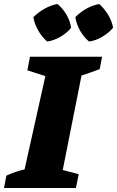

<svg xmlns="http://www.w3.org/2000/svg" viewBox="-55 -941 586 961"><path d="M-35 0 -23 -62Q-1 -72 21.5 -80Q44 -88 68 -93L172 -560L82 -589L95 -657H456L444 -595Q420 -586 397.5 -578Q375 -570 353 -563L259 -90L339 -69L325 0ZM233 -921Q260 -898 278 -867Q296 -836 301 -802Q280 -776 247.5 -757Q215 -738 181 -733Q156 -755 137 -787Q118 -819 112 -855Q136 -879 167.5 -897Q199 -915 233 -921ZM442 -921Q468 -897 486.5 -866.5Q505 -836 511 -802Q489 -776 457 -757Q425 -738 391 -733Q365 -754 346.5 -786.5Q328 -819 322 -855Q345 -879 376.5 -897Q408 -915 442 -921Z"/></svg>

Font: Piazzolla SC ExtraBold
Style: Italic
Weight: 800
Italic angle: -11.3°
Designer: Juan Pablo del Peral
Foundry: Huerta Tipografica
Version: Version 1.330